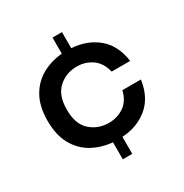

<svg xmlns="http://www.w3.org/2000/svg" viewBox="-162 -734 908 949"><g transform="rotate(-30 292.0 -259.5)"><path d="M322 88H268V-9Q203 -15 152 -44Q101 -73 71 -127Q41 -181 41 -262Q41 -343 71 -397Q101 -451 152 -480Q203 -509 268 -515V-607H322V-515Q408 -510 468.5 -460.5Q529 -411 543 -315H437Q424 -370 386 -396.5Q348 -423 300 -423Q238 -423 194.5 -383.5Q151 -344 151 -262Q151 -180 194.5 -141Q238 -102 300 -102Q348 -102 386 -128Q424 -154 437 -209H543Q529 -113 468.5 -63.5Q408 -14 322 -9Z"/></g></svg>

Font: Ulagadi Sans Medium
Style: Regular
Weight: 500
Designer: Ninad Kale (Devanagari), Jonny Pinhorn (Latin)
Foundry: Indian Type Foundry
Version: Version 3.01;March 29, 2020;FontCreator 12.0.0.2522 64-bit; 